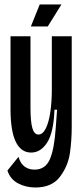

<svg xmlns="http://www.w3.org/2000/svg" viewBox="-20 -689 364 852"><path d="M13 67.7 62 7Q71 37.3 89.5 50.5Q108 63.7 133.3 63.7Q181 63.7 201 18.3Q221 -27 227.3 -121L233.3 -202H221.7Q218 -101 189.3 -56.5Q160.7 -12 118.3 -12Q73 -12 49.8 -60.2Q26.7 -108.3 26.7 -205V-528H115.3V-212Q115.3 -149.3 123.5 -120.7Q131.7 -92 150.7 -92Q169.7 -92 183.2 -119.2Q196.7 -146.3 203.3 -191.3Q210 -236.3 210 -292.7V-528H298.3V-128Q298.3 -64.7 290 -8.3Q281.7 48 246 95.5Q210.3 143 137 143Q95 143 60.2 124.7Q25.3 106.3 13 67.7ZM117 -571.7 156.3 -669.3H252.7L192 -571.7Z"/></svg>

Font: Bricolage Grotesque 96pt Condensed ExBd
Style: Regular
Weight: 800
Width: 3
Designer: Mathieu Triay
Foundry: Atelier Triay
Version: Version 1.001;Glyphs 3.2 (3207)